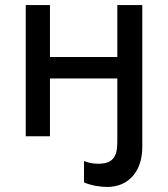

<svg xmlns="http://www.w3.org/2000/svg" viewBox="-20 -540 666 761"><path d="M445 24C445 85 424 109 369 109C348 109 329 105 313 98V183C340 195 378 201 405 201C490 201 544 138 544 43V-520H445V-314H178V-520H82V0H178V-229H445Z"/></svg>

Font: Fixel Display Medium
Style: Regular
Weight: 500
Designer: AlfaBravo + MacPaw
Foundry: Kyrylo Tkachov, Marchela Mozhyna, Serhii Makarenko, Maria Weinstein, Zakhar Kryvoshyya
Version: Version 1.211